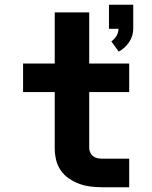

<svg xmlns="http://www.w3.org/2000/svg" viewBox="-20 -787 640 807"><path d="M479 -570 448 -613Q461 -622 469.5 -636Q478 -650 478 -666H438V-767H540V-666Q540 -651 535.5 -636.5Q531 -622 522.5 -609.5Q514 -597 503 -587Q492 -577 479 -570ZM410 0Q385 0 360.5 -3Q336 -6 313 -14.5Q290 -23 269.5 -37Q249 -51 235 -71.5Q221 -92 215.5 -116Q210 -140 210 -165V-400H77V-520H210V-735H355V-520H523V-400H355V-165Q355 -155 359.5 -145.5Q364 -136 372 -130Q380 -124 390 -122Q400 -120 410 -120H523V0Z"/></svg>

Font: Iosevka SS04 Heavy Extended
Style: Regular
Weight: 900
Width: 7
Monospace: yes
Designer: Belleve Invis
Foundry: Belleve Invis
Version: Version 19.0.0; ttfautohint (v1.8.4)